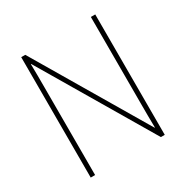

<svg xmlns="http://www.w3.org/2000/svg" viewBox="-164 -850 955 986"><g transform="rotate(-30 313.5 -357.0)"><path d="M533 0V-714H507V-200C507 -160 507 -107 508 -58H506L118 -714H94V0H120V-519C120 -573 120 -612 119 -658H121L510 0Z"/></g></svg>

Font: Noto Sans Arabic UI SmCn Th
Style: Regular
Weight: 100
Width: 4
Designer: Monotype Design Team, Nadine Chahine and Nizar Qandah
Foundry: Monotype Imaging Inc.
Version: Version 2.010